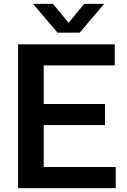

<svg xmlns="http://www.w3.org/2000/svg" viewBox="-20 -968 652 988"><path d="M73 0V-740H570.5V-631.5H205V-433H520.5V-324.5H205V-108.5H575.5V0ZM276 -800 150 -948H253L333 -850.5L413 -948H516L390 -800Z"/></svg>

Font: Encode Sans SmBold
Style: Regular
Weight: 600
Designer: Multiple Designers
Foundry: Impallari Type
Version: Version 3.002; ttfautohint (v1.8.3) -l 8 -r 50 -G 200 -x 14 